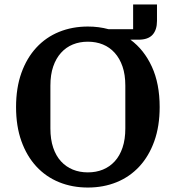

<svg xmlns="http://www.w3.org/2000/svg" viewBox="-20 -829 788 861"><path d="M374 12Q304 12 245 -12Q186 -36 143 -82.5Q100 -129 76 -196Q52 -263 52 -349Q52 -435 76 -502Q100 -569 143 -615.5Q186 -662 245 -686Q304 -710 374 -710Q423 -710 467 -698H577V-809H684V-735Q684 -695 664 -673Q644 -651 601 -651H565Q626 -606 661 -530Q696 -454 696 -349Q696 -263 672 -196Q648 -129 605 -82.5Q562 -36 503 -12Q444 12 374 12ZM374 -56Q411 -56 441.5 -68.5Q472 -81 494.5 -105.5Q517 -130 529.5 -167Q542 -204 542 -253V-445Q542 -494 529.5 -530.5Q517 -567 494.5 -592Q472 -617 441.5 -629.5Q411 -642 374 -642Q337 -642 306.5 -629.5Q276 -617 253.5 -592Q231 -567 218.5 -530.5Q206 -494 206 -445V-253Q206 -204 218.5 -167Q231 -130 253.5 -105.5Q276 -81 306.5 -68.5Q337 -56 374 -56Z"/></svg>

Font: IBM Plex Serif SmBld
Style: Regular
Weight: 600
Designer: Mike Abbink, Paul van der Laan, Pieter van Rosmalen
Foundry: Bold Monday
Version: Version 3.001